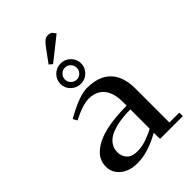

<svg xmlns="http://www.w3.org/2000/svg" viewBox="-234 -892 998 998"><g transform="rotate(-45 265.0 -393.5)"><path d="M41 -97.2Q41 -147.5 81.5 -181.4Q122.1 -215.3 188 -230.2Q253.9 -245.1 341.8 -245.1V-270Q341.8 -339.8 312 -375Q282.2 -410.2 228 -410.2Q183.1 -410.2 106.9 -371.1L94.2 -394Q203.1 -456.1 259.8 -456.1Q347.2 -456.1 392.1 -410.2Q437 -364.3 437 -274.9V-25.9H509.8V0H342.8L341.8 -23.9V-45.9Q249 6.8 171.9 6.8Q111.8 6.8 76.4 -22.7Q41 -52.2 41 -97.2ZM136.2 -106.9Q136.2 -79.6 154.3 -58.3Q172.4 -37.1 215.8 -37.1Q247.6 -37.1 282.7 -49.6Q317.9 -62 341.8 -76.2V-217.8Q302.2 -217.8 268.1 -212.6Q233.9 -207.5 202.9 -195.6Q171.9 -183.6 154.1 -160.9Q136.2 -138.2 136.2 -106.9ZM178.2 -567.9Q178.2 -599.1 200.7 -621.1Q223.1 -643.1 254.9 -643.1Q285.6 -643.1 307.9 -620.8Q330.1 -598.6 330.1 -567.9Q330.1 -537.1 307.9 -515.1Q285.6 -493.2 254.9 -493.2Q223.1 -493.2 200.7 -515.1Q178.2 -537.1 178.2 -567.9ZM206.1 -683.1 264.2 -762.2Q278.8 -780.8 288.6 -787.4Q298.3 -793.9 313 -793.9Q318.4 -793.9 324 -792.2Q329.6 -790.5 332 -789.1L335 -787.1L350.1 -768.1L224.1 -668ZM223.9 -598.9Q210.9 -585.9 210.9 -567.9Q210.9 -549.8 223.9 -536.9Q236.8 -523.9 254.9 -523.9Q272.9 -523.9 285.4 -536.9Q297.9 -549.8 297.9 -567.9Q297.9 -585.9 285.4 -598.9Q272.9 -611.8 254.9 -611.8Q236.8 -611.8 223.9 -598.9Z"/></g></svg>

Font: Dehuti
Style: Bold
Weight: 700
Version: Version 1.2